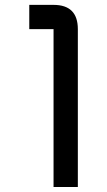

<svg xmlns="http://www.w3.org/2000/svg" viewBox="-20 -752 431 772"><path d="M293 -634.8V0H195.3V-634.8H97.7V-732.4H195.3Q293 -732.4 293 -634.8Z"/></svg>

Font: BabelStone Zanabazar
Style: Regular
Weight: 400
Designer: Andrew West
Foundry: Andrew West
Version: Version 10.002;August 6, 2021